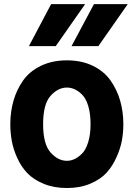

<svg xmlns="http://www.w3.org/2000/svg" viewBox="-20 -900 651 937"><path d="M190.4 -293.9Q190.4 -197.3 226.6 -156.2Q262.7 -115.2 306.6 -115.2Q325.2 -115.2 343.3 -123.5Q361.3 -131.8 379.9 -149.9Q398.4 -168 410.2 -205.6Q421.9 -243.2 421.9 -293.9Q421.9 -345.7 410.6 -382.8Q399.4 -419.9 380.4 -438.5Q361.3 -457 343.3 -464.8Q325.2 -472.7 306.6 -472.7Q262.7 -472.7 226.6 -432.1Q190.4 -391.6 190.4 -293.9ZM30.3 -293.9Q30.3 -354.5 45.9 -408.7Q61.5 -462.9 93.3 -507.8Q125 -552.7 180.2 -579.1Q235.4 -605.5 306.6 -605.5Q377.9 -605.5 432.6 -579.1Q487.3 -552.7 519 -507.8Q550.8 -462.9 566.4 -408.7Q582 -354.5 582 -293.9Q582 -254.9 575.2 -216.3Q568.4 -177.7 549.3 -134.3Q530.3 -90.8 501 -58.1Q471.7 -25.4 421.4 -3.9Q371.1 17.6 306.6 17.6Q243.2 17.6 193.4 -2.9Q143.6 -23.4 113.3 -55.2Q83 -86.9 64 -129.4Q44.9 -171.9 37.6 -211.9Q30.3 -252 30.3 -293.9ZM329.1 -674.8 438.5 -879.9H603.5L460 -674.8ZM121.1 -674.8 229.5 -879.9H395.5L252 -674.8Z"/></svg>

Font: Gothic A1 Black
Style: Regular
Weight: 900
Version: Version 2.50